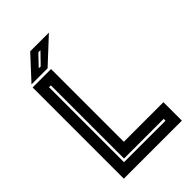

<svg xmlns="http://www.w3.org/2000/svg" viewBox="-248 -945 1042 1042"><g transform="rotate(-45 273.0 -424.0)"><path d="M62.5 0V-700H204V-141.5H508V0ZM126.5 -62.5H445V-76.5H140.5V-638H126.5ZM70 -716 192 -848H335.5L193.5 -716ZM159.5 -750H174.5L235.5 -813H219.5Z"/></g></svg>

Font: Tourney Thin
Style: Bold
Weight: 700
Version: Version 1.015